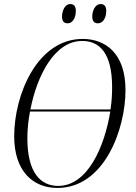

<svg xmlns="http://www.w3.org/2000/svg" viewBox="-20 -916 669 947"><path d="M463 -801C488 -801 504 -828 504 -862C504 -887 493 -896 476 -896C449 -896 435 -862 435 -835C435 -809 447 -801 463 -801ZM314 -801C338 -801 354 -828 354 -863C354 -887 343 -896 326 -896C300 -896 286 -862 286 -835C286 -809 297 -801 314 -801ZM263 11C495 11 599 -279 599 -472C599 -653 500 -724 388 -724C163 -724 50 -448 50 -244C50 -71 143 11 263 11ZM385 -714C473 -714 533 -652 533 -485C533 -452 531 -415 525 -376H130C162 -541 248 -714 385 -714ZM267 1C180 1 115 -64 115 -234C115 -274 119 -320 128 -366H524C496 -194 413 1 267 1Z"/></svg>

Font: Noto Serif Display Condensed Light
Style: Italic
Weight: 300
Width: 3
Italic angle: -12°
Designer: Monotype Design Team
Foundry: Monotype Imaging Inc.
Version: Version 2.009